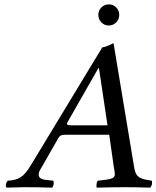

<svg xmlns="http://www.w3.org/2000/svg" viewBox="-20 -857 716 879"><path d="M309.1 -283.2H472.2L433.1 -544.9H430.2L288.1 -295.9Q286.1 -292 286.1 -290Q286.1 -283.2 309.1 -283.2ZM8.8 2Q2.4 -13.7 15.1 -29.8Q51.3 -31.2 74.2 -45.4Q97.2 -59.6 122.1 -102.1L448.2 -640.1Q455.1 -640.1 472.2 -647Q489.3 -653.8 496.1 -658.2H500L595.2 -85Q600.1 -59.1 613.3 -48.3Q626.5 -37.6 654.8 -33.2L674.8 -29.8Q679.7 -13.2 668 2Q595.7 0 553.2 0Q504.9 0 422.9 2Q420.9 -1 421.9 -12.7Q422.9 -24.4 428.2 -29.8L458 -33.2Q483.9 -36.1 494.9 -41.7Q505.9 -47.4 505.9 -60.1Q505.9 -65.4 501 -92.8L480 -240.2H283.2Q266.1 -240.2 258.8 -236.8Q251.5 -233.4 246.1 -223.1L163.1 -78.1Q157.2 -67.9 157.2 -57.1Q157.2 -36.1 192.9 -33.2L224.1 -29.8Q227.1 -23.4 225.6 -13.9Q224.1 -4.4 219.2 2Q148.9 0 94.2 0Q81.1 0 8.8 2ZM444.1 -754.6Q430.2 -769 430.2 -789.1Q430.2 -809.1 444.1 -823Q458 -836.9 478 -836.9Q498 -836.9 512 -823Q525.9 -809.1 525.9 -789.1Q525.9 -769 512 -754.6Q498 -740.2 478 -740.2Q458 -740.2 444.1 -754.6Z"/></svg>

Font: Common Serif News
Style: Italic
Weight: 450
Italic angle: -12°
Designer: Philipp H. Poll, Khaled Hosny
Foundry: Stefan Peev, Context Ltd.
Version: Version 1.026